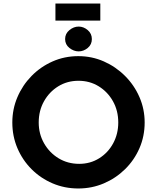

<svg xmlns="http://www.w3.org/2000/svg" viewBox="-20 -1063 892 1091"><path d="M50 -367Q50 -443 79 -511Q108 -579 159.5 -631.5Q211 -684 279 -714Q347 -744 425 -744Q502 -744 570 -714Q638 -684 690.5 -631.5Q743 -579 772.5 -511Q802 -443 802 -367Q802 -289 772.5 -221Q743 -153 690.5 -101.5Q638 -50 570 -21Q502 8 425 8Q347 8 279 -21Q211 -50 159.5 -101.5Q108 -153 79 -221Q50 -289 50 -367ZM200 -367Q200 -302 230.5 -248.5Q261 -195 313 -163.5Q365 -132 430 -132Q493 -132 543.5 -163.5Q594 -195 623 -248.5Q652 -302 652 -367Q652 -434 622 -487.5Q592 -541 541 -572.5Q490 -604 426 -604Q362 -604 311 -572.5Q260 -541 230 -487.5Q200 -434 200 -367ZM350 -841Q350 -872 374.5 -892Q399 -912 427 -912Q455 -912 478.5 -892Q502 -872 502 -841Q502 -810 478.5 -790.5Q455 -771 427 -771Q399 -771 374.5 -790.5Q350 -810 350 -841ZM295 -1043H550V-946H295Z"/></svg>

Font: Reem Kufi
Style: Bold
Weight: 700
Designer: Khaled Hosny
Version: Version 1.001